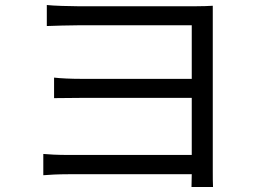

<svg xmlns="http://www.w3.org/2000/svg" viewBox="-20 -722 1040 767"><path d="M153 -107V-22C173 -24 214 -26 254 -26H746L745 25H831C830 8 830 -14 830 -35C830 -141 830 -596 830 -639C830 -664 830 -685 830 -699C814 -698 788 -697 760 -697C659 -697 362 -697 293 -697C261 -697 191 -699 167 -702V-618C190 -619 261 -621 293 -621C362 -621 705 -621 746 -621V-407H305C263 -407 221 -409 196 -412V-330C220 -330 263 -331 306 -331H746V-103H253C210 -103 173 -105 153 -107Z"/></svg>

Font: Noto Sans KR
Style: Regular
Weight: 400
Designer: Ryoko NISHIZUKA 西塚涼子 (kana, bopomofo & ideographs); Paul D. Hunt (Latin, Greek & Cyrillic); Sandoll Communications 산돌커뮤니
Foundry: Adobe
Version: Version 2.004;hotconv 1.0.118;makeotfexe 2.5.65603